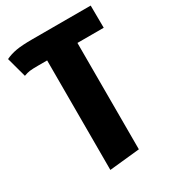

<svg xmlns="http://www.w3.org/2000/svg" viewBox="-193 -632 857 955"><g transform="rotate(-30 236.0 -154.5)"><path d="M330 -405V206L156 224V-405H103Q71 -405 56 -403Q41 -401 22 -394L-9 -508Q18 -521 51 -527Q84 -533 145 -533H480L481 -405Z"/></g></svg>

Font: Fira Sans Condensed ExtraBold
Style: Regular
Weight: 800
Width: 3
Designer: Carrois Corporate & Edenspiekermann AG
Foundry: Carrois Corporate GbR & Edenspiekermann AG
Version: Version 4.203